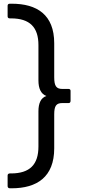

<svg xmlns="http://www.w3.org/2000/svg" viewBox="-20 -830 495 1034"><path d="M43 184C179 184 272 123 272 -31V-214C272 -260 283 -275 316 -275H350C356 -275 360 -279 360 -287V-341C360 -347 356 -351 350 -351H316C283 -351 272 -367 272 -414V-597C272 -751 179 -810 43 -810H33C25 -810 21 -806 21 -799V-742C21 -735 25 -731 33 -731H39C141 -731 187 -683 187 -587V-397C187 -354 200 -324 230 -313C200 -304 187 -273 187 -231V-41C187 56 141 104 39 104H33C25 104 21 109 21 115V172C21 179 25 184 33 184Z"/></svg>

Font: LINE Seed JP App_OTF Regular
Style: Regular
Weight: 400
Designer: LY Corporation & Fontrix & Fontworks
Version: Version 1.002